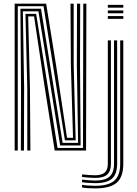

<svg xmlns="http://www.w3.org/2000/svg" viewBox="-20 -820 747 1046"><path d="M59.9 0V-800H231.5L285.4 -465L345.1 -69.3H377.8L366.1 -466.5L364.1 -800H381.4V-466.5L392.3 -55.5H333.7L217.2 -786.1H76.8V0ZM93.7 0 94.5 -341.9 91.3 -772.3H203.3L321.2 -41.6H405.5L398.7 -466.5L399.5 -800H416.8L416 -466.5L419.2 -27.7H307.8L189.3 -758.4H104.5L111.4 -341.9L110.6 0ZM128.7 0V-341.9L118.6 -744.5H177L293.5 -13.9H432L433.7 -800H450.5L448.9 0H278L223.5 -344.9L165.6 -730.7H133.5L143.1 -341.9L145.6 0ZM567.4 -778.2V-793.4H651.9V-778.2ZM567.4 -717.1V-732.4H651.9V-717.1ZM567.4 -747.6V-762.9H651.9V-747.6ZM498.5 206.4Q479.1 206.4 458.8 205.1Q438.6 203.7 427 201.1V186.8Q440.4 189.4 460.7 190.8Q481 192.2 498.5 192.2Q571.1 192.2 602.9 164.2Q634.8 136.3 634.8 72.6V-600H651.7V72.6Q651.7 144.2 615.8 175.3Q579.9 206.4 498.5 206.4ZM498.5 177.9Q481.1 177.9 461.1 176.4Q441 175 427 172.6V158.6Q442.6 160.5 462.5 162Q482.4 163.6 498.5 163.6Q552.9 163.6 577.1 141.9Q601.2 120.2 601.2 72.4V-600H618.1V72.4Q618.1 128.3 590.1 153.1Q562 177.9 498.5 177.9ZM498.5 149.3Q483.8 149.3 464 147.7Q444.1 146.2 427 144.3V130.1Q444.4 132.5 464.4 133.6Q484.3 134.8 498.5 134.8Q535 134.8 551.2 119.5Q567.4 104.1 567.4 72.2V-600H584.3V72.4Q584.3 112.1 564.2 130.7Q544.1 149.3 498.5 149.3Z"/></svg>

Font: Big Shoulders Inline Text SC Thin
Style: Regular
Weight: 100
Designer: Patric King
Foundry: XO Type Co
Version: Version 2.002